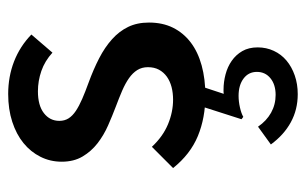

<svg xmlns="http://www.w3.org/2000/svg" viewBox="-162 -358 765 481"><g transform="rotate(-90 220.5 -117.5)"><path d="M40 -66.4 93.2 -119.5Q119.1 -91.8 149.8 -79.1Q180.5 -66.4 211.4 -66.4Q228.2 -66.4 243 -70.2Q257.7 -74.1 268.9 -82Q280 -90 286.4 -101.8Q292.7 -113.6 292.7 -129.5Q292.7 -144.5 285.5 -156.1Q278.2 -167.7 265.2 -176.8Q252.3 -185.9 233.9 -193.9Q215.5 -201.8 193.6 -210Q170.9 -218.6 146.6 -229.3Q122.3 -240 102 -255.7Q81.8 -271.4 68.9 -293.2Q55.9 -315 55.9 -345.5Q55.9 -374.1 68.2 -398.6Q80.5 -423.2 102.5 -441.1Q124.5 -459.1 155.9 -469.3Q187.3 -479.5 225.5 -479.5Q269.1 -479.5 307 -464.8Q345 -450 374.5 -421.4L329.1 -368.6Q308.2 -387.7 283.2 -396.4Q258.2 -405 232.3 -405Q196.8 -405 177.5 -390Q158.2 -375 158.2 -351.4Q158.2 -338.2 164.5 -328.2Q170.9 -318.2 183.2 -310Q195.5 -301.8 213.2 -294.1Q230.9 -286.4 253.6 -278.2Q287.3 -265.9 315 -251.6Q342.7 -237.3 362.7 -219.3Q382.7 -201.4 393.6 -178.9Q404.5 -156.4 404.5 -126.8Q404.5 -92.7 391.6 -66.6Q378.6 -40.5 354.8 -22.3Q330.9 -4.1 297 5.2Q263.2 14.5 221.4 14.5Q165.9 14.5 120.2 -4.3Q74.5 -23.2 40 -66.4ZM99.1 178.6 143.6 146.4Q158.2 167.7 178.6 179.1Q199.1 190.5 223.2 190.5Q249.1 190.5 265 177.5Q280.9 164.5 280.9 143.6Q280.9 122.7 264.3 110.2Q247.7 97.7 220.9 97.7Q206.8 97.7 191.8 101.1Q176.8 104.5 168.2 109.5L162.3 105L198.6 -8.2H248.6L225.9 60.5Q228.6 60 231.1 60Q233.6 60 236.4 60Q255.5 60 274.5 65Q293.6 70 308.6 80.5Q323.6 90.9 333 107Q342.3 123.2 342.3 145.5Q342.3 167.3 333.6 185.9Q325 204.5 309.3 217.7Q293.6 230.9 272 238.4Q250.5 245.9 225 245.9Q186.4 245.9 154.8 228.6Q123.2 211.4 99.1 178.6Z"/></g></svg>

Font: Spartan MB SemBd
Style: Regular
Weight: 600
Designer: Matt Bailey, Mirko Velimirovic
Foundry: Matt Bailey
Version: Version 1.005